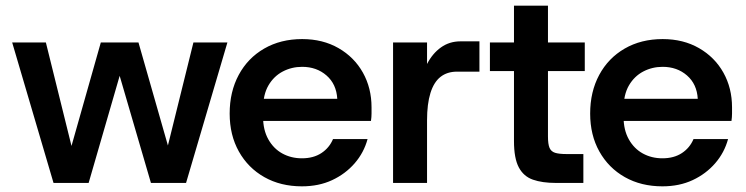

<svg xmlns="http://www.w3.org/2000/svg" viewBox="-20 -646 2636 678"><path d="M169 0 23 -496H142L246 -76H217L336 -496H469L589 -76H559L663 -496H783L637 0H513L386 -435H419L293 0Z M1046 12Q971 12 913.5 -20.5Q856 -53 823.5 -111Q791 -169 791 -245Q791 -322 823 -381.5Q855 -441 913 -474.5Q971 -508 1047 -508Q1120 -508 1175.5 -476Q1231 -444 1261.5 -389.5Q1292 -335 1292 -267Q1292 -257 1292 -245Q1292 -233 1290 -219H878V-297H1171Q1168 -349 1133 -379.5Q1098 -410 1047 -410Q1010 -410 978.5 -393.5Q947 -377 928 -344.5Q909 -312 909 -262V-233Q909 -187 927.5 -154Q946 -121 977 -104Q1008 -87 1046 -87Q1087 -87 1115 -105.5Q1143 -124 1156 -155H1278Q1265 -107 1232.5 -69.5Q1200 -32 1153 -10Q1106 12 1046 12Z M1368 0V-496H1488V-420Q1507 -457 1537 -478.5Q1567 -500 1606 -500H1673V-393H1594Q1559 -393 1535.5 -374.5Q1512 -356 1500 -317.5Q1488 -279 1488 -221V0Z M1943 0Q1895 0 1862 -11.5Q1829 -23 1812 -55Q1795 -87 1795 -148V-395H1710V-496H1795V-626H1915V-496H2045V-395H1915V-164Q1915 -137 1920.5 -124Q1926 -111 1940 -106.5Q1954 -102 1981 -102H2040V0Z M2319 12Q2244 12 2186.5 -20.5Q2129 -53 2096.5 -111Q2064 -169 2064 -245Q2064 -322 2096 -381.5Q2128 -441 2186 -474.5Q2244 -508 2320 -508Q2393 -508 2448.5 -476Q2504 -444 2534.5 -389.5Q2565 -335 2565 -267Q2565 -257 2565 -245Q2565 -233 2563 -219H2151V-297H2444Q2441 -349 2406 -379.5Q2371 -410 2320 -410Q2283 -410 2251.5 -393.5Q2220 -377 2201 -344.5Q2182 -312 2182 -262V-233Q2182 -187 2200.5 -154Q2219 -121 2250 -104Q2281 -87 2319 -87Q2360 -87 2388 -105.5Q2416 -124 2429 -155H2551Q2538 -107 2505.5 -69.5Q2473 -32 2426 -10Q2379 12 2319 12Z"/></svg>

Font: Host Grotesk SemiBold
Style: Regular
Weight: 600
Designer: Doukan Karapınar
Foundry: Element Type
Version: Version 1.003